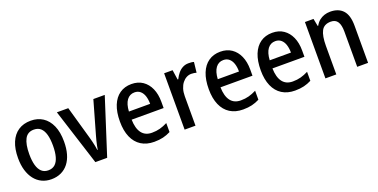

<svg xmlns="http://www.w3.org/2000/svg" viewBox="-20 -1133 3402 1726"><g transform="rotate(-20 1681.0 -269.5)"><path d="M484 -271Q484 -205 469.5 -153.5Q455 -102 426.5 -65.5Q398 -29 356.5 -9.5Q315 10 263 10Q213 10 172.5 -9.5Q132 -29 103.5 -65.5Q75 -102 59.5 -153.5Q44 -205 44 -271Q44 -359 70 -421Q96 -483 145.5 -516Q195 -549 265 -549Q331 -549 380 -517Q429 -485 456.5 -423Q484 -361 484 -271ZM151 -270Q151 -208 163 -164.5Q175 -121 200 -98Q225 -75 264 -75Q304 -75 329 -98Q354 -121 366 -164.5Q378 -208 378 -270Q378 -333 366 -376Q354 -419 329 -441.5Q304 -464 264 -464Q204 -464 177.5 -414Q151 -364 151 -270Z M685 0 513 -539H622L711 -226Q717 -206 722.5 -183Q728 -160 732.5 -138Q737 -116 739 -97H743Q745 -112 749.5 -133Q754 -154 759.5 -177Q765 -200 771 -220L862 -539H971L798 0Z M1228 -549Q1291 -549 1335.5 -518.5Q1380 -488 1404 -434Q1428 -380 1428 -307V-247H1122Q1124 -162 1157.5 -118Q1191 -74 1255 -74Q1297 -74 1332 -83.5Q1367 -93 1404 -112V-26Q1369 -8 1332 1Q1295 10 1247 10Q1174 10 1122.5 -22.5Q1071 -55 1044 -117Q1017 -179 1017 -266Q1017 -357 1042.5 -420Q1068 -483 1115.5 -516Q1163 -549 1228 -549ZM1229 -469Q1183 -469 1155.5 -432Q1128 -395 1124 -324H1327Q1327 -366 1316.5 -398.5Q1306 -431 1284 -450Q1262 -469 1229 -469Z M1774 -549Q1787 -549 1800.5 -548Q1814 -547 1826 -543L1815 -444Q1805 -447 1792 -449Q1779 -451 1766 -451Q1741 -451 1719 -439Q1697 -427 1680 -405.5Q1663 -384 1653 -352.5Q1643 -321 1643 -282V0H1539V-539H1620L1634 -445H1640Q1654 -474 1673.5 -498Q1693 -522 1718.5 -535.5Q1744 -549 1774 -549Z M2078 -549Q2141 -549 2185.5 -518.5Q2230 -488 2254 -434Q2278 -380 2278 -307V-247H1972Q1974 -162 2007.5 -118Q2041 -74 2105 -74Q2147 -74 2182 -83.5Q2217 -93 2254 -112V-26Q2219 -8 2182 1Q2145 10 2097 10Q2024 10 1972.5 -22.5Q1921 -55 1894 -117Q1867 -179 1867 -266Q1867 -357 1892.5 -420Q1918 -483 1965.5 -516Q2013 -549 2078 -549ZM2079 -469Q2033 -469 2005.5 -432Q1978 -395 1974 -324H2177Q2177 -366 2166.5 -398.5Q2156 -431 2134 -450Q2112 -469 2079 -469Z M2575 -549Q2638 -549 2682.5 -518.5Q2727 -488 2751 -434Q2775 -380 2775 -307V-247H2469Q2471 -162 2504.5 -118Q2538 -74 2602 -74Q2644 -74 2679 -83.5Q2714 -93 2751 -112V-26Q2716 -8 2679 1Q2642 10 2594 10Q2521 10 2469.5 -22.5Q2418 -55 2391 -117Q2364 -179 2364 -266Q2364 -357 2389.5 -420Q2415 -483 2462.5 -516Q2510 -549 2575 -549ZM2576 -469Q2530 -469 2502.5 -432Q2475 -395 2471 -324H2674Q2674 -366 2663.5 -398.5Q2653 -431 2631 -450Q2609 -469 2576 -469Z M3130 -549Q3209 -549 3251.5 -502.5Q3294 -456 3294 -356V0H3190V-338Q3190 -400 3169.5 -431.5Q3149 -463 3105 -463Q3040 -463 3015 -415.5Q2990 -368 2990 -273V0H2886V-539H2968L2982 -467H2987Q3002 -495 3024 -513Q3046 -531 3073 -540Q3100 -549 3130 -549Z"/></g></svg>

Font: Noto Sans Display SemiCondensed Medium
Style: Regular
Weight: 500
Width: 4
Designer: Monotype Design Team
Foundry: Monotype Imaging Inc.
Version: Version 2.003